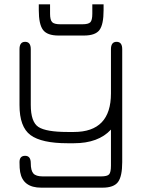

<svg xmlns="http://www.w3.org/2000/svg" viewBox="-20 -661 659 886"><path d="M458 -641V-614Q458 -548 439 -522.5Q420 -497 367 -497H250Q198 -497 178.5 -523Q159 -549 159 -614V-641H211V-598Q211 -569 220.5 -559Q230 -549 258 -549H360Q388 -549 397 -558.5Q406 -568 406 -598V-641ZM292 -52H321Q492 -52 492 -230V-434Q492 -468 518 -468Q544 -468 544 -434V87Q544 153 524.5 179Q505 205 453 205H170Q86 205 73 133Q70 117 70 87Q70 58 96 58Q122 58 122 92Q122 126 134 139.5Q146 153 177 153H446Q475 153 483.5 143.5Q492 134 492 103V-63Q434 0 321 0H292Q172 0 121 -37.5Q70 -75 70 -176V-434Q70 -468 96 -468Q122 -468 122 -434V-177Q122 -98 157.5 -75Q193 -52 292 -52Z"/></svg>

Font: Jura
Style: Regular
Weight: 400
Designer: Daniel Johnson, Alexei Vanyashin
Foundry: Daniel Johnson
Version: Version 5.103